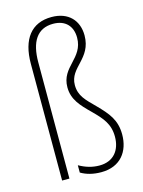

<svg xmlns="http://www.w3.org/2000/svg" viewBox="-117 -834 682 914"><g transform="rotate(-15 224.0 -377.5)"><path d="M358 -640C358 -713 312 -765 228 -765C129 -765 76 -697 76 -575V0H112V-573C112 -673 148 -732 227 -732C289 -732 321 -694 321 -639C321 -536 215 -524 215 -422C215 -362 250 -325 298 -278C342 -234 373 -200 373 -137C373 -70 336 -23 267 -23C231 -23 199 -33 167 -51V-15C194 1 227 10 267 10C363 10 409 -56 409 -138C409 -210 376 -248 325 -300C282 -343 252 -370 252 -423C252 -511 358 -524 358 -640Z"/></g></svg>

Font: Noto Sans Bengali Condensed ExtraLight
Style: Regular
Weight: 200
Width: 3
Designer: Joana Ranito - Universal Thirst; Jelle Bosma - Monotype Design Team
Foundry: Universal Thirst ehf.
Version: Version 3.000